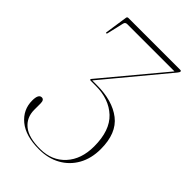

<svg xmlns="http://www.w3.org/2000/svg" viewBox="-214 -781 873 873"><g transform="rotate(45 222.0 -345.0)"><path d="M409 -190Q409 -129.5 383.8 -84.5Q358.5 -39.5 314 -14.8Q269.5 10 210.5 10Q124.5 10 78.2 -28.2Q32 -66.5 32 -125.5Q32 -166.5 53 -166.5Q68.5 -166.5 68.5 -142.5V-102Q68.5 -53 104 -23.8Q139.5 5.5 214.5 5Q288.5 4.5 333.8 -45Q379 -94.5 379 -177Q379 -279 326.8 -328Q274.5 -377 188.5 -377H156.5Q151 -377 151 -381Q151 -383 155.5 -388L396 -676.5H91.5Q87 -676.5 82.8 -674Q78.5 -671.5 77 -664.5L58 -583Q57.5 -579.5 53.5 -579.5Q50.5 -579.5 51.5 -584.5L67.5 -692.5Q68.5 -700 76 -700H410Q416 -700 416 -694.5Q416 -690.5 408.5 -681.5L160.5 -383H189.5Q291 -383 350 -337.2Q409 -291.5 409 -190Z"/></g></svg>

Font: Fraunces 144pt Thin
Style: Regular
Weight: 100
Version: Version 1.000;[f99f86859]